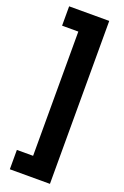

<svg xmlns="http://www.w3.org/2000/svg" viewBox="-193 -922 748 1156"><g transform="rotate(20 180.5 -344.0)"><path d="M36 178V54H140V-742H36V-866H293V178Z"/></g></svg>

Font: Noto Sans Malayalam UI SemiCondensed Black
Style: Regular
Weight: 900
Width: 4
Designer: Jelle Bosma - Monotype Design Team
Foundry: Monotype Imaging Inc.
Version: Version 2.104; ttfautohint (v1.8.4.7-5d5b)